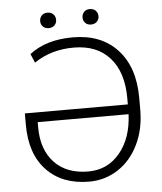

<svg xmlns="http://www.w3.org/2000/svg" viewBox="-58 -906 816 966"><g transform="rotate(-5 350.0 -422.5)"><path d="M334 -720.7Q476.6 -720.7 558.6 -632.3Q640.6 -543.9 640.6 -388.2V-327.6Q640.6 -231.4 603.3 -153.8Q565.9 -76.2 499.8 -33.2Q433.6 9.8 354 9.8Q217.8 9.8 139.2 -72.8Q60.5 -155.3 60.5 -302.2V-360.4H580.6V-393.1Q580.6 -522.9 515.9 -595.9Q451.2 -668.9 334 -668.9Q219.2 -668.9 133.8 -610.4L114.7 -655.3Q198.7 -720.7 334 -720.7ZM354 -41.5Q450.7 -41.5 512.7 -115.5Q574.7 -189.5 580.1 -311H121.1V-285.2Q121.1 -171.9 182.6 -106.7Q244.1 -41.5 354 -41.5ZM177.7 -815.9Q177.7 -832.5 188.5 -844Q199.2 -855.5 217.8 -855.5Q236.3 -855.5 247.3 -844Q258.3 -832.5 258.3 -815.9Q258.3 -799.8 247.3 -788.6Q236.3 -777.3 217.8 -777.3Q199.2 -777.3 188.5 -788.6Q177.7 -799.8 177.7 -815.9ZM391.6 -815.4Q391.6 -832 402.3 -843.5Q413.1 -855 431.6 -855Q450.2 -855 461.2 -843.5Q472.2 -832 472.2 -815.4Q472.2 -799.3 461.2 -788.1Q450.2 -776.9 431.6 -776.9Q413.1 -776.9 402.3 -788.1Q391.6 -799.3 391.6 -815.4Z"/></g></svg>

Font: Roboto-Light
Style: Regular
Weight: 300
Designer: Google
Version: Version 2.137; 2017